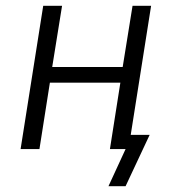

<svg xmlns="http://www.w3.org/2000/svg" viewBox="-20 -514 615 662"><path d="M354 128 413 0H362L369 -49H496L413 128ZM51 0 129 -494H194L160 -283H403L437 -494H501L423 0H359L395 -229H152L116 0Z"/></svg>

Font: Nunito Sans 7pt Condensed Light
Style: Italic
Weight: 300
Width: 3
Italic angle: -9°
Designer: Vernon Adams
Foundry: Vernon Adams
Version: Version 3.101;gftools[0.9.27]